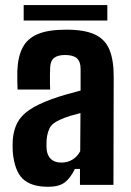

<svg xmlns="http://www.w3.org/2000/svg" viewBox="-20 -726 514 754"><path d="M169 7.5Q102 7.5 69.2 -24Q36.5 -55.5 30 -130.5Q29.5 -140 29.5 -153.2Q29.5 -166.5 30 -175.5Q33 -215 48 -243.8Q63 -272.5 95.5 -294.5Q128 -316.5 182.5 -336.5Q210.5 -346.5 237.2 -354.2Q264 -362 296.5 -370.5V-455.5Q296.5 -484 282 -497Q267.5 -510 235.5 -510Q207.5 -510 193 -499Q178.5 -488 177 -462Q176.5 -454 176.2 -434.8Q176 -415.5 176.2 -397.2Q176.5 -379 177 -374.5H49Q48.5 -384.5 48 -405.5Q47.5 -426.5 48 -447Q50 -503 68.8 -539Q87.5 -575 128.5 -592.2Q169.5 -609.5 240 -609.5Q311.5 -609.5 352 -590.8Q392.5 -572 409.5 -531.5Q426.5 -491 426.5 -426L425.5 0H294V-62.5H274Q257 -27 234.5 -9.8Q212 7.5 169 7.5ZM221.5 -87.5Q245.5 -87.5 265 -99.5Q284.5 -111.5 295 -132.5L296 -282Q276 -277 255.2 -270.8Q234.5 -264.5 215 -255.5Q183 -241.5 173.8 -220.5Q164.5 -199.5 163 -175.5Q162.5 -162.5 162.5 -156.5Q162.5 -150.5 163 -140Q165.5 -115 180.2 -101.2Q195 -87.5 221.5 -87.5ZM73 -706H401.5V-645.5H73Z"/></svg>

Font: Big Shoulders Text Thin ExtraBold
Style: Regular
Weight: 800
Version: Version 2.002